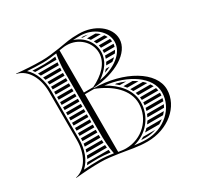

<svg xmlns="http://www.w3.org/2000/svg" viewBox="-141 -781 991 966"><g transform="rotate(-30 355.0 -297.5)"><path d="M430.1 1.3C440 1.8 446 2 455 2C476.9 2 497.7 -1.5 517 -8H446.5C441.2 -4.6 435.7 -1.5 430.1 1.3ZM464 -592C452.2 -595.1 439.5 -596.8 426.3 -597C428.7 -595.4 431.1 -593.7 433.4 -592ZM498.5 -578H449.4C454.3 -573 458.9 -567.6 463 -562H520.5C514 -568 506.6 -573.4 498.5 -578ZM533.3 -548H471.9C474.7 -542.9 477.2 -537.5 479.4 -532H543.3C540.5 -537.6 537.2 -542.9 533.3 -548ZM548.7 -518H483.8C485.2 -512.8 486.2 -507.5 486.9 -502H551.7C551.2 -507.4 550.2 -512.8 548.7 -518ZM551.7 -488H488C488 -487 488 -486 488 -485C488 -480.6 487.8 -476.3 487.3 -472H548.6C550.2 -477.2 551.2 -482.6 551.7 -488ZM543 -458H485.1C483.9 -452.5 482.3 -447.2 480.4 -442H532.9C536.9 -447.2 540.2 -452.5 543 -458ZM520.4 -428H474.5C471.8 -422.5 468.7 -417.1 465.3 -412H500.8C508.1 -417 514.6 -422.4 520.4 -428ZM477.3 -398H455.1C450.9 -392.9 446.5 -388 441.8 -383.4C454.5 -387.6 466.4 -392.5 477.3 -398ZM465.8 -22H548.5C557 -26.7 564.9 -32.1 572.3 -38H482.9C477.6 -32.3 471.8 -27 465.8 -22ZM514.1 -82H610.8C613.8 -87.2 616.6 -92.5 619 -98H521.3C519.2 -92.5 516.8 -87.2 514.1 -82ZM506.2 -68C502.7 -62.5 499 -57.1 495 -52H587.7C592.7 -57.1 597.3 -62.4 601.4 -68ZM533.9 -158C533.7 -152.6 533.2 -147.3 532.6 -142H630.4C630.8 -146.3 631 -150.6 631 -155C631 -156 631 -157 631 -158ZM530.3 -128C529.1 -122.6 527.8 -117.2 526.2 -112H624.3C625.9 -117.2 627.3 -122.6 628.4 -128ZM529.6 -202H619.8C617.1 -207.5 614 -212.8 610.5 -218H524.8C526.7 -212.8 528.3 -207.4 529.6 -202ZM532.3 -188C533.1 -182.8 533.6 -177.4 533.8 -172H629.6C628.7 -177.4 627.3 -182.8 625.6 -188ZM456.2 -308C462.7 -302.9 468.9 -297.6 474.7 -292H511.8C496.9 -298.2 481 -303.6 464.3 -308ZM488.3 -278C492.9 -272.8 497.2 -267.5 501.2 -262H566.3C558.4 -267.7 549.9 -273 540.8 -278ZM510.5 -248C513.7 -242.8 516.5 -237.5 519.1 -232H599.7C594.9 -237.5 589.6 -242.9 583.8 -248ZM265.6 -22C264.7 -27.4 263.9 -32.8 263.2 -38H139.7C136.8 -33.6 133.8 -29.3 130.6 -25.2C152.3 -26.4 174.6 -27 197.8 -27C218.1 -27 242.2 -24.7 263.1 -22ZM259.1 -82C258.9 -87.3 258.6 -92.6 258.5 -98H164.7C163.4 -92.6 161.8 -87.2 160.1 -82ZM260 -68H155C152.8 -62.5 150.4 -57.2 147.7 -52H261.5C260.9 -57.4 260.4 -62.7 260 -68ZM258 -128H170.1C169.5 -122.6 168.7 -117.3 167.7 -112H258.2C258.1 -117.3 258 -122.6 258 -128ZM172 -158C172 -152.6 171.8 -147.3 171.4 -142H258V-158ZM172 -202H258V-218H172ZM172 -188V-172H258V-188ZM172 -428V-412H258V-428ZM172 -398V-382H258V-398ZM172 -368V-352H258V-368ZM172 -338V-322H258V-338ZM172 -308V-292H258V-308ZM172 -278V-262H258V-278ZM172 -248V-232H258V-248ZM139.5 -562H263C263.8 -567.3 264.6 -572.6 265.5 -578H263.2C240.6 -575.1 218.4 -573 197.8 -573C174.1 -573 152.4 -573.6 130.5 -574.7C133.7 -570.6 136.7 -566.4 139.5 -562ZM147.6 -548C150.4 -542.8 152.8 -537.5 155.1 -532H259.6C260.1 -537.4 260.6 -542.7 261.2 -548ZM160.2 -518C162 -512.8 163.5 -507.4 164.8 -502H258.1C258.2 -507.4 258.4 -512.7 258.7 -518ZM167.8 -488C168.8 -482.7 169.6 -477.4 170.2 -472H258V-488ZM171.4 -458C171.8 -452.7 172 -447.4 172 -442H258V-458ZM670 -155C670 -257.6 529 -342.1 354 -344V-345.9C484.5 -353 590 -415.3 590 -495C590 -563.4 516.1 -619 425 -619C366.8 -619 357.9 -613.4 300 -605C264.2 -599.7 231.9 -595 197.8 -595C146.5 -595 103.1 -597.9 52 -603V-601C113.9 -587.7 150 -518.7 150 -440V-160C150 -81.3 113.9 -12.3 52 1V3C103.1 -2.1 146.5 -5 197.8 -5C231.9 -5 264.2 -0.3 300 5C357.9 13.4 396.8 24 455 24C573.7 24 670 -56.2 670 -155ZM300 -340H354C442.9 -305.5 512 -244.2 512 -165C512 -74 436.4 -0.2 343.2 -0.2C335 -0.2 328.1 -0.7 320 -2C313 -3.1 307 -4 300 -5ZM354 -350H300V-595C307 -596 313 -596.9 320 -598C328.1 -599.3 335 -599.8 343.2 -599.8C411 -599.8 466 -548.4 466 -485C466 -425.9 416.9 -380.3 354 -350ZM268 -352V-338V-140C268 -94 269 -54.8 278 -9.9C253.5 -13.4 222.6 -17 197.8 -17C165.7 -17 134.8 -15.7 106.2 -13.7C143.7 -47.5 162 -101.4 162 -160V-440C162 -499 142.7 -553.4 106.2 -586.3C136.7 -584.1 165.4 -583 197.8 -583C222.6 -583 253.5 -586.6 278 -590.1C271.1 -555.4 268 -525.4 268 -490ZM386 6.8C465.1 -12 524 -81.7 524 -165C524 -235.9 474 -291.6 406.6 -328.8C536 -314.4 641 -244.7 641 -155C641 -62.8 557.7 12 455 12C429.4 12 407.7 9.9 386 6.8ZM384.7 -605.7C395.5 -606.5 408 -607 425 -607C500.6 -607 562 -556.8 562 -495C562 -429.1 490.2 -378.3 401.2 -363.2C445.5 -393.2 478 -433.7 478 -485C478 -541.8 438.5 -589.3 384.7 -605.7Z"/></g></svg>

Font: SortefaxS02
Style: Medium
Weight: 500
Designer: gluk
Foundry: gluk
Version: Version 0.261